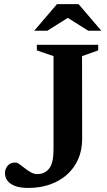

<svg xmlns="http://www.w3.org/2000/svg" viewBox="-20 -891 516 922"><path d="M374.5 -223Q374.5 -170 355.5 -126.8Q336.5 -83.5 301.8 -52.5Q267 -21.5 219.8 -5Q172.5 11.5 116 11.5Q79.5 11.5 54.5 2.8Q29.5 -6 16.8 -22Q4 -38 4 -59.5Q4 -80.5 17 -95.5Q30 -110.5 53.5 -110.5Q62.5 -110.5 74.2 -102Q86 -93.5 99.5 -82.8Q113 -72 128.2 -63.5Q143.5 -55 159.5 -55Q195 -55 216 -81.5Q237 -108 237 -172.5V-621.5L157 -649V-676H451.5V-649L374 -621.5ZM294 -812.5H317L207.5 -743.5H144.5L253.5 -871H357.5L466.5 -743.5H403.5Z"/></svg>

Font: Newsreader 16pt 16pt SemiBold
Style: Regular
Weight: 600
Version: Version 1.003